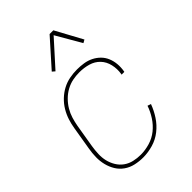

<svg xmlns="http://www.w3.org/2000/svg" viewBox="-222 -841 943 943"><g transform="rotate(-45 250.0 -369.0)"><path d="M201 8Q173 8 146.5 2Q120 -4 98.5 -19Q77 -34 63.5 -56Q50 -78 43.5 -104Q37 -130 37.5 -157.5Q38 -185 43 -213L63 -333Q67 -358 75 -383Q83 -408 97 -431.5Q111 -455 131 -474Q151 -493 174.5 -505.5Q198 -518 224 -523Q250 -528 276 -528Q299 -528 322 -524.5Q345 -521 365 -511Q385 -501 400.5 -485.5Q416 -470 424.5 -449.5Q433 -429 435 -406Q437 -383 433 -359L432 -355H413L414 -359Q419 -390 412 -420.5Q405 -451 385 -472Q365 -493 335.5 -501.5Q306 -510 274 -510Q251 -510 228 -505.5Q205 -501 183 -489Q161 -477 143 -459Q125 -441 112.5 -420Q100 -399 93 -376Q86 -353 82 -330L62 -210Q58 -185 57 -160Q56 -135 61.5 -112Q67 -89 79.5 -68.5Q92 -48 111 -34.5Q130 -21 153.5 -15.5Q177 -10 202 -10Q233 -10 265 -19.5Q297 -29 322.5 -49.5Q348 -70 366.5 -98.5Q385 -127 395 -157L413 -151Q401 -118 381 -87.5Q361 -57 332.5 -34.5Q304 -12 269 -2Q234 8 201 8ZM195 -596 181 -608 304 -746H330L406 -606L390 -597L314 -728Z"/></g></svg>

Font: Iosevka Thin
Style: Italic
Weight: 100
Italic angle: -9°
Monospace: yes
Designer: Belleve Invis
Foundry: Belleve Invis
Version: Version 32.5.0; ttfautohint (v1.8.4)